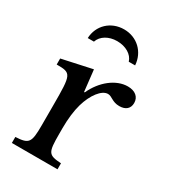

<svg xmlns="http://www.w3.org/2000/svg" viewBox="-190 -874 858 969"><g transform="rotate(30 238.5 -390.0)"><path d="M222 -159V-193C222 -246 228 -297 239 -335C259 -405 299 -457 335 -457C359 -457 372 -432 414 -432C451 -432 472 -451 472 -483C472 -518 446 -540 403 -540C335 -540 265 -485 229 -405H225L211 -529L36 -491V-456C122 -456 124 -451 124 -269V-152C124 -51 115 -39 38 -35V0H304V-35C228 -40 222 -49 222 -159ZM344 -650H381C376 -726 318 -780 243 -780C166 -780 108 -725 105 -650H141C153 -687 193 -711 242 -711C292 -711 333 -687 344 -650Z"/></g></svg>

Font: Libre Baskerville
Style: Regular
Weight: 400
Designer: Pablo Impallari, Rodrigo Fuenzalida
Foundry: Pablo Impallari, Rodrigo Fuenzalida
Version: Version 1.051;Glyphs 3.2.3 (3260)